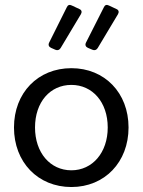

<svg xmlns="http://www.w3.org/2000/svg" viewBox="-20 -752 582 784"><path d="M188.5 -556.6 206.1 -548.8C214.8 -544.9 222.7 -547.9 227.5 -555.7L310.5 -694.3C315.4 -703.1 313.5 -710.9 304.7 -714.8L273.4 -729.5C263.7 -734.4 256.8 -731.4 252.9 -722.7L180.7 -578.1C175.8 -568.4 179.7 -560.5 188.5 -556.6ZM338.9 -556.6 357.4 -548.8C366.2 -544.9 374 -547.9 378.9 -555.7L461.9 -694.3C466.8 -703.1 464.8 -710.9 456.1 -714.8L424.8 -729.5C415 -734.4 408.2 -731.4 404.3 -722.7L331.1 -578.1C326.2 -568.4 330.1 -560.5 338.9 -556.6ZM271.5 11.7C407.2 11.7 504.9 -89.8 504.9 -231.4C504.9 -373 407.2 -473.6 271.5 -473.6C134.8 -473.6 37.1 -373 37.1 -231.4C37.1 -89.8 134.8 11.7 271.5 11.7ZM271.5 -56.6C184.6 -56.6 123 -128.9 123 -231.4C123 -335 184.6 -405.3 271.5 -405.3C357.4 -405.3 419.9 -335 419.9 -231.4C419.9 -128.9 357.4 -56.6 271.5 -56.6Z"/></svg>

Font: Ed Sans Neue
Style: Regular
Weight: 400
Designer: Stephen Hutchings
Version: Version 1.004;PS 001.004;hotconv 1.0.88;makeotf.lib2.5.64775